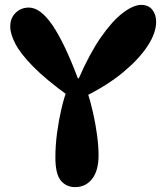

<svg xmlns="http://www.w3.org/2000/svg" viewBox="-20 -758 682 787"><path d="M288 9Q252 9 229.5 -17.5Q207 -44 207 -113Q207 -162 214 -214Q221 -266 232 -313Q243 -360 256 -392L262 -364Q168 -432 116 -485Q64 -538 43 -578.5Q22 -619 22 -649Q22 -674 32.5 -691Q43 -708 60 -717.5Q77 -727 98 -727Q146 -727 195.5 -654Q245 -581 299 -437H303Q348 -540 394.5 -606.5Q441 -673 484 -705.5Q527 -738 559 -738Q588 -738 604 -718.5Q620 -699 620 -668Q620 -623 585 -569.5Q550 -516 485 -462Q420 -408 329 -363L338 -382Q351 -342 361.5 -295.5Q372 -249 378 -203.5Q384 -158 384 -122Q384 -58 357.5 -24.5Q331 9 288 9Z"/></svg>

Font: DynaPuff
Style: Regular
Weight: 400
Designer: Toshi Omagari, Jennifer Daniel
Foundry: Google Fonts
Version: Version 2.000